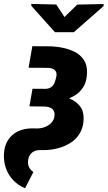

<svg xmlns="http://www.w3.org/2000/svg" viewBox="-73 -768 558 996"><path d="M94.7 -528.3 177.7 -527.8Q211.4 -527.8 247.1 -521.2Q282.7 -514.6 313 -499.8Q343.3 -484.9 361.6 -457.8Q379.9 -430.7 378.4 -389.6Q377.4 -345.7 359.1 -316.4Q340.8 -287.1 310.5 -270Q280.3 -252.9 243.7 -245.6Q207 -238.3 169.9 -238.3L83.5 -238.8L95.7 -307.6L163.1 -307.1Q182.6 -308.1 193.6 -316.7Q204.6 -325.2 210.2 -339.4Q215.8 -353.5 219.2 -371.1Q221.7 -382.3 219.5 -390.6Q217.3 -398.9 210.9 -404.5Q204.6 -410.2 195.8 -412.8Q187 -415.5 175.8 -416L75.2 -416.5ZM91.3 -282.2H153.8Q185.1 -281.7 220.9 -276.1Q256.8 -270.5 289.1 -256.6Q321.3 -242.7 341.6 -217.5Q361.8 -192.4 360.8 -151.9Q359.9 -108.9 341.8 -77.9Q323.7 -46.9 293.7 -27.6Q263.7 -8.3 227.1 1.2Q190.4 10.7 152.3 10.7L131.3 10.3Q108.9 11.2 93.5 23.4Q78.1 35.6 73.7 58.1Q70.8 71.8 73 84.2Q75.2 96.7 82 106.7Q88.9 116.7 100.1 124.5L57.1 208.5Q21 193.4 -4.2 167Q-29.3 140.6 -41.7 106.4Q-54.2 72.3 -52.7 32.2Q-50.8 -10.7 -31.7 -40.8Q-12.7 -70.8 19.5 -86.4Q51.8 -102.1 93.8 -102.1L122.1 -101.6Q135.7 -102.1 149.7 -105.7Q163.6 -109.4 175.8 -116.7Q188 -124 196.5 -134.5Q205.1 -145 208.5 -159.7Q211.4 -173.3 209 -184.1Q206.5 -194.8 200 -201.4Q193.4 -208 182.4 -211.4Q171.4 -214.8 158.7 -215.3L79.6 -216.3ZM218.8 -744.6 261.7 -679.7 327.6 -744.1 464.4 -747.1 464.8 -736.8 310.1 -601.1H211.9L89.4 -737.8V-747.6Z"/></svg>

Font: Roboto Condensed Black
Style: Italic
Weight: 900
Italic angle: -12°
Designer: Christian Robertson
Foundry: Google
Version: Version 3.008; 2023